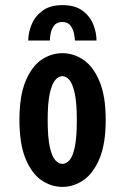

<svg xmlns="http://www.w3.org/2000/svg" viewBox="-20 -720 490 751"><path d="M224 11Q179.5 11 141.2 -15.8Q103 -42.5 79.5 -100.2Q56 -158 56 -251Q56 -343.5 79.5 -401.2Q103 -459 141.2 -485.5Q179.5 -512 224 -512Q268.5 -512 307 -485.5Q345.5 -459 369.5 -401.2Q393.5 -343.5 393.5 -251Q393.5 -158 369.5 -100.2Q345.5 -42.5 307 -15.8Q268.5 11 224 11ZM224 -79Q239 -79 251.8 -93.2Q264.5 -107.5 272.5 -144.8Q280.5 -182 280.5 -251Q280.5 -316.5 272.5 -354Q264.5 -391.5 251.8 -406.8Q239 -422 224 -422Q209 -422 196 -407Q183 -392 174.8 -354.8Q166.5 -317.5 166.5 -251Q166.5 -182.5 174.8 -145.2Q183 -108 196.2 -93.5Q209.5 -79 224 -79ZM224.5 -700Q273.5 -700 302.8 -678.2Q332 -656.5 344.8 -624.5Q357.5 -592.5 357.5 -561.5H273Q273 -571 269.5 -588.5Q266 -606 255.5 -620Q245 -634 223.5 -634Q202 -634 191.5 -620Q181 -606 178 -588.5Q175 -571 175 -561.5H90.5Q90.5 -592.5 103.8 -624.5Q117 -656.5 146.5 -678.2Q176 -700 224.5 -700Z"/></svg>

Font: Trispace Condensed Medium
Style: Regular
Weight: 500
Width: 3
Designer: Tyler Finck
Foundry: Etcetera Type Company
Version: Version 1.210; ttfautohint (v1.8.3)